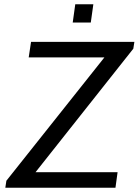

<svg xmlns="http://www.w3.org/2000/svg" viewBox="-20 -883 652 903"><path d="M5 0 10 -33 471 -613H115L126 -686H612L607 -654L147 -73H533L523 0ZM322 -777 334 -863H419L407 -777Z"/></svg>

Font: Chivo Mono Medium Light
Style: Italic
Weight: 300
Italic angle: -8.05°
Monospace: yes
Version: Version 1.008